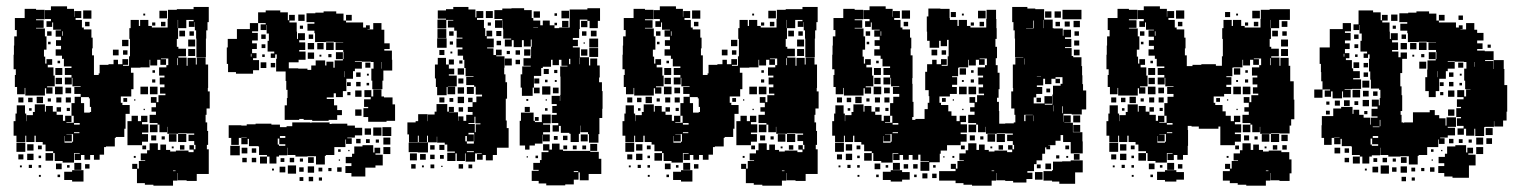

<svg xmlns="http://www.w3.org/2000/svg" viewBox="-20 -557 4800 607"><path d="M633 -214V-194H630V-170H635V-143H638V-99H634V-85H640V-7H602V15H570V13H542V-10H541V14H527V30H465V27H438V22H413V-23H398V-39H414V-24H419V-48H439V-50H425V-72H445V-82H453V-104H479V-83H487V-100H505V-83H518V-78H536V-81H576V-76H592V-84H579V-98H593V-85H598V-99H594V-111H576V-131H594V-135H570V-136H543V-134H509V-156H508V-139H484V-163H478V-168H453V-194H473V-204H459V-218H473V-232H457V-250H475V-234H481V-256H503V-261H486V-281H500V-290H485V-312H500V-318H483V-344H506V-351H512V-372H489V-370H505V-352H487V-368H477V-350H455V-368H453V-344H424V-343H394V-327H402V-275H395V-252H362V-232H367V-225H390V-197H377V-150H373V-124H346V-121H343V-94H315V-92H309V-68H295V-52H277V-67H265V-52H247V-67H236V-51H216V-71H232V-73H214V-43H178V-48H153V-73H148V-79H124V-100H115V-108H93V-128H89V-108H63V-128H60V-107H32V-128H23V-174H29V-198H33V-224H59V-198H63V-174H64V-193H84V-203H90V-227H122V-204H125V-222H147V-204H159V-194H179V-175H186V-191H206V-171H190V-169H213V-191H206V-231H216V-251H235V-260H215V-282H235V-284H209V-311H207V-290H185V-312H206V-320H185V-342H206V-347H182V-371H176V-381H156V-401H173V-412H157V-430H173V-441H156V-461H173V-463H148V-486H145V-472H127V-490H141V-497H122V-525H141V-537H192V-529H214V-504H215V-522H237V-500H219V-494H239V-470H245V-464H269V-438H273V-404H271V-382H277V-320H292V-325H295V-352H323V-354H339V-368H353V-354H367V-370H385V-352H369V-349H388V-379H391V-434H389V-468H393V-494H419V-475H423V-494H449V-475H460V-470H510V-497H511V-526H539V-528H592V-535H640V-487H636V-461H632V-435H631V-376H601V-435H600V-461H596V-487H595V-472H577V-490H592V-494H569V-468H543V-494H542V-468H543V-434H539V-409H544V-403H568V-379H544V-375H570V-349H573V-374H599V-353H602V-375H630V-353H638V-279H637V-268H643V-214ZM27 -320H30V-338H23V-384H24V-413H25V-442H33V-462H27V-500H58V-529H94V-526H121V-496H94V-493H118V-469H94V-467H122V-442H127V-400H119V-378H123V-356H127V-370H145V-352H131V-344H149V-318H153V-284H129V-281H146V-261H126V-278H122V-255H60V-279H58V-259H34V-282H27ZM243 -524H269V-498H243ZM484 -523H508V-499H484ZM433 -514H439V-508H433ZM263 -488V-474H249V-488ZM503 -488V-474H489V-488ZM461 -486H471V-476H461ZM565 -460V-442H547V-460ZM129 -458H143V-444H129ZM176 -444H178V-458H176ZM579 -444V-458H593V-444ZM575 -432H597V-410H575ZM366 -431H386V-411H366ZM140 -425V-417H132V-425ZM597 -380H575V-402H597ZM337 -400H355V-382H337ZM383 -398V-384H369V-398ZM542 -373H540V-351H542ZM162 -357V-365H170V-357ZM177 -320H155V-342H177ZM462 -327V-335H470V-327ZM176 -311V-291H156V-311ZM471 -296H461V-306H471ZM178 -259H154V-283H178ZM424 -283H448V-259H424ZM478 -259H454V-283H478ZM187 -280H205V-262H187ZM116 -251V-231H96V-251ZM261 -250H236V-231H246V-201H264V-203H268V-219H264V-246H261ZM54 -249V-233H38V-249ZM174 -249V-233H158V-249ZM188 -249H204V-233H188ZM69 -248H83V-234H69ZM382 -247V-235H370V-247ZM141 -246V-236H131V-246ZM404 -239V-243H408V-239ZM159 -218H173V-204H159ZM201 -216V-206H191V-216ZM80 -215V-207H72V-215ZM438 -213V-209H434V-213ZM383 -174H396V-191H416V-174H426V-191H446V-171H429V-164H449V-138H429V-133H448V-109H429V-98H383ZM214 -163H232V-168H214ZM478 -139H454V-163H478ZM231 -136V-139H214V-136ZM569 -134V-108H543V-134ZM211 -109V-133H190V-132H207V-110H185V-127H184V-106H208V-109ZM514 -133H538V-109H514ZM458 -113V-129H474V-113ZM491 -116V-126H501V-116ZM60 -77H32V-105H60ZM86 -81H66V-101H86ZM549 -84V-98H563V-84ZM112 -85H100V-97H112ZM442 -97V-85H430V-97ZM529 -94V-88H523V-94ZM148 -49H124V-73H148ZM86 -51H66V-71H86ZM54 -53H38V-69H54ZM110 -57H102V-65H110ZM409 -64V-58H403V-64ZM215 -20V-42H237V-20ZM175 -22H157V-40H175ZM263 -24H249V-38H263ZM81 -26H71V-36H81ZM110 -27H102V-35H110ZM192 -27V-35H200V-27ZM49 -28H43V-34H49ZM183 -14H208V-19H244V17H208V12H183ZM535 -18H527V-16H535ZM170 3H162V-5H170ZM109 2H103V-4H109Z M804 -480H820V-484H796V-518H820V-524H866V-518H890V-493H894V-510H912V-492H895V-486H918V-457H919V-434H922V-452H944V-430H926V-423H945V-399H926V-394H946V-368H924V-360H893V-341H923V-340H952V-336H964V-350H978V-366H1008V-350H1012V-362H1034V-343H1038V-366H1064V-370H1066V-393H1065V-399H1041V-423H1065V-424H1036V-425H1010V-424H976V-452H974V-460H952V-482H974V-487H949V-515H977V-517H1003V-521H1043V-514H1066V-492H1074V-486H1128V-470H1137V-477H1149V-465H1142V-464H1160V-484H1186V-463H1195V-420H1212V-402H1195V-397H1219V-368H1220V-334H1192V-302H1189V-275H1157V-302H1154V-340H1161V-361H1153V-362H1124V-364H1102V-362H1124V-340H1102V-332H1096V-308H1075V-269H1064V-250H1042V-262H1035V-249H1013V-244H1036V-224H1046V-209H1061V-193H1046V-178H1019V-175H967V-178H940V-181H926V-178H880V-224H887V-247H889V-273H885V-301H883V-331H853V-371H855V-385H850V-374H836V-388H847V-394H826V-428H830V-451H823V-478H822V-462H804ZM923 -511H943V-491H923ZM1074 -510H1092V-492H1074ZM726 -324V-329H701V-355H697V-407H700V-434H729V-465H770V-484H796V-458H777V-453H795V-429H777V-420H792V-402H777V-389H791V-373H780V-367H799V-335H780V-324ZM938 -476V-466H928V-476ZM806 -448H820V-434H806ZM956 -434V-448H970V-434ZM1011 -423H1035V-399H1011ZM973 -401H953V-421H973ZM983 -421H1003V-401H983ZM807 -417H819V-405H807ZM1042 -370V-392H1064V-370ZM973 -371H953V-391H973ZM775 -387H773V-378H775ZM1028 -386V-376H1018V-386ZM817 -385V-377H809V-385ZM996 -384V-378H990V-384ZM1186 -361H1185V-340H1186ZM822 -342H804V-360H822ZM1135 -359H1151V-343H1135ZM850 -344H836V-358H850ZM1069 -313H1070V-332H1069ZM1106 -328H1120V-314H1106ZM1140 -318V-324H1146V-318ZM1120 -284H1106V-298H1120ZM1077 -297H1089V-285H1077ZM1147 -287H1139V-295H1147ZM1221 -249V-227H1229V-175H1202V-172H1144V-187H1129V-215H1144V-219H1131V-243H1152V-250H1132V-272H1154V-252H1160V-274H1186V-252H1194V-249ZM1103 -271H1123V-251H1103ZM1088 -266V-256H1078V-266ZM1123 -191H1103V-211H1123ZM1072 -116V-92H1037V-67H1010V-64H1007V-37H979V-63H952V-62H914V-67H889V-90H888V-66H862V-62H854V-40H832V-62H824V-67H799V-94H796V-95H767V-118H763V-101H743V-121H760V-122H743V-121H735V-99H711V-121H703V-161H743V-160H760V-164H788V-166H838V-163H865V-155H886V-158H904V-170H962V-168H964V-170H1022V-165H1028V-166H1078V-160H1102V-153H1125V-129H1102V-122H1078V-120H1092V-102H1074V-116ZM1217 -127H1189V-155H1217ZM1160 -154H1186V-128H1160ZM1133 -151H1153V-131H1133ZM882 -121V-127H865V-121ZM1214 -100H1192V-122H1214ZM858 -119V-100H862V-96H882V-101H863V-119ZM1120 -118V-104H1106V-118ZM1149 -117V-105H1137V-117ZM1178 -116V-106H1168V-116ZM1182 -72H1167V-68H1190V-34H1167V-27H1135V1H1091V-10H1072V-32H1091V-41H1073V-61H1093V-71H1100V-94H1126V-98H1160V-75H1164V-90H1182ZM738 -66H708V-96H738ZM1214 -70H1192V-92H1214ZM762 -72H744V-90H762ZM790 -74H776V-88H790ZM1049 -85H1057V-77H1049ZM1085 -83V-79H1081V-83ZM824 -40H802V-62H824ZM954 -42V-60H972V-42ZM760 -44H746V-58H760ZM790 -44H776V-58H790ZM896 -44V-58H910V-44ZM867 -45V-57H879V-45ZM928 -46V-56H938V-46ZM1055 -53V-49H1051V-53ZM916 -8H890V-34H916ZM973 -11H953V-31H973ZM882 -12H864V-30H882ZM940 -14H926V-28H940ZM1060 -14H1046V-28H1060ZM999 -15H987V-27H999ZM1028 -16H1018V-26H1028ZM846 -18H840V-24H846ZM970 16H956V2H970ZM939 15H927V3H939ZM998 14H988V4H998Z M1579 -176H1582V-152H1588V-90H1551V-67H1538V-50H1516V-67H1506V-52H1488V-70H1503V-72H1482V-46H1452V-72H1450V-48H1424V-72H1420V-48H1394V-74H1418V-78H1394V-100H1386V-106H1362V-125H1361V-107H1333V-128H1330V-108H1304V-128H1301V-107H1273V-132H1268V-170H1294V-174H1302V-196H1332V-174H1333V-195H1354V-204H1360V-228H1394V-204H1399V-219H1415V-203H1400V-202H1428V-175H1429V-189H1445V-175H1454V-194H1474V-203H1459V-219H1474V-234H1486V-252H1504V-258H1484V-283H1479V-288H1454V-314H1477V-316H1452V-342H1448V-368H1444V-381H1427V-401H1442V-407H1423V-435H1442V-438H1424V-460H1416V-470H1396V-492H1413V-494H1391V-467H1363V-495H1390V-498H1364V-524H1390V-528H1413V-535H1461V-527H1483V-502H1486V-522H1508V-500H1488V-494H1510V-468H1514V-443H1518V-460H1536V-442H1519V-435H1541V-407H1520V-404H1540V-383H1548V-400H1566V-382H1549V-379H1575V-343H1574V-322H1578V-297H1583V-245H1579ZM1883 -269H1885V-213H1884V-184H1875V-133H1872V-106H1842V-133H1839V-139H1815V-160H1814V-134H1810V-108H1784V-134H1780V-137H1753V-159H1747V-141H1727V-161H1745V-168H1724V-194H1740V-200H1726V-222H1740V-228H1724V-254H1750V-238H1751V-257H1752V-315H1751V-347H1774V-349H1755V-368H1747V-351H1727V-368H1722V-346H1696V-342H1691V-317H1668V-280H1664V-254H1630V-280H1626V-322H1631V-347H1658V-349H1635V-373H1658V-380H1659V-409H1661V-432H1658V-410H1636V-430H1630V-408H1604V-430H1598V-410H1576V-432H1596V-435H1571V-464H1570V-492H1569V-469H1545V-493H1568V-497H1543V-525H1568V-530H1597V-531H1637V-525H1661V-500H1666V-492H1688V-477H1696V-492H1718V-477H1733V-468H1748V-470H1781V-527H1837V-531H1877V-491H1870V-468H1844V-491H1837V-495H1813V-465H1811V-437H1791V-431H1807V-411H1791V-407H1813V-376H1842V-350H1846V-372H1868V-350H1876V-312H1874V-297H1883ZM1755 -523H1779V-499H1755ZM1516 -522H1538V-500H1516ZM1667 -521H1687V-501H1667ZM1733 -515H1741V-507H1733ZM1777 -491V-471H1757V-491ZM1837 -471H1817V-491H1837ZM1532 -486V-476H1522V-486ZM1733 -485H1741V-477H1733ZM1681 -469V-470H1666V-469ZM1363 -465H1391V-437H1363ZM1848 -442V-460H1866V-442ZM1549 -459H1565V-443H1549ZM1400 -458H1414V-444H1400ZM1820 -458H1834V-444H1820ZM1362 -436H1392V-406H1362ZM1843 -435H1871V-407H1843ZM1564 -428V-414H1550V-428ZM1402 -426H1412V-416H1402ZM1829 -423V-419H1825V-423ZM1871 -377H1843V-405H1871ZM1637 -381V-401H1657V-381ZM1837 -381H1817V-401H1837ZM1385 -399V-383H1369V-399ZM1610 -398H1624V-384H1610ZM1582 -386V-396H1592V-386ZM1410 -394V-388H1404V-394ZM1812 -354V-375H1811V-354ZM1362 -282H1358V-309H1355V-353H1364V-374H1390V-353H1399V-340H1416V-322H1399V-318H1424V-284H1396V-283H1419V-259H1395V-282H1392V-256H1362ZM1598 -350H1576V-372H1598ZM1783 -354V-371H1779V-354ZM1399 -369H1415V-353H1399ZM1624 -354H1610V-368H1624ZM1432 -356V-366H1442V-356ZM1447 -321H1427V-341H1447ZM1699 -339H1715V-323H1699ZM1732 -336H1742V-326H1732ZM1445 -309V-293H1429V-309ZM1685 -309V-293H1669V-309ZM1711 -305V-297H1703V-305ZM1740 -304V-298H1734V-304ZM1720 -258H1694V-284H1720ZM1456 -282H1478V-260H1456ZM1447 -261H1427V-281H1447ZM1686 -280V-262H1668V-280ZM1746 -262H1728V-280H1746ZM1447 -231H1427V-251H1447ZM1385 -249V-233H1369V-249ZM1460 -234V-248H1474V-234ZM1413 -247V-235H1401V-247ZM1644 -238V-244H1650V-238ZM1705 -239V-243H1709V-239ZM1655 -203H1639V-219H1655ZM1444 -218V-204H1430V-218ZM1711 -207H1703V-215H1711ZM1671 -103V-97H1654V-84H1640V-97H1623V-175H1627V-201H1667V-175H1671V-171H1693V-195H1721V-167H1697V-163H1719V-139H1697V-132H1718V-110H1696V-131H1695V-103ZM1483 -188H1480V-168H1461V-165H1481V-139H1484V-164H1499V-167H1483ZM1671 -187H1683V-175H1671ZM1456 -127H1451V-110H1456V-103H1478V-110H1479V-137H1461V-132H1478V-110H1456ZM1816 -132H1838V-110H1816ZM1760 -128H1774V-114H1760ZM1731 -115V-127H1743V-115ZM1272 -106H1301V-107H1333V-75H1301V-76H1272ZM1846 -77H1873V-55H1881V-7H1841V13H1813V-12H1809V11H1794V26H1767V29H1707V23H1683V15H1661V-17H1683V-20H1666V-42H1687V-51H1692V-76H1714V-81H1697V-101H1717V-84H1725V-103H1749V-84H1760V-80H1846ZM1846 -102H1868V-80H1846ZM1385 -83H1369V-99H1385ZM1354 -84H1340V-98H1354ZM1773 -97V-85H1761V-97ZM1791 -85V-97H1803V-85ZM1833 -97V-85H1821V-97ZM1478 -79H1456V-76H1478ZM1298 -50H1276V-72H1298ZM1326 -52H1308V-70H1326ZM1354 -54H1340V-68H1354ZM1383 -55H1371V-67H1383ZM1681 -65V-57H1673V-65ZM1649 -59H1645V-63H1649ZM1294 -24H1280V-38H1294ZM1444 -24H1430V-38H1444ZM1353 -25H1341V-37H1353ZM1473 -25H1461V-37H1473ZM1320 -28H1314V-34H1320ZM1379 -29H1375V-33H1379ZM1808 -16H1794V-13H1808Z M2558 -214V-194H2555V-170H2560V-143H2563V-99H2559V-85H2565V-7H2527V15H2495V13H2467V-10H2466V14H2452V30H2390V27H2363V22H2338V-23H2323V-39H2339V-24H2344V-48H2364V-50H2350V-72H2370V-82H2378V-104H2404V-83H2412V-100H2430V-83H2443V-78H2461V-81H2501V-76H2517V-84H2504V-98H2518V-85H2523V-99H2519V-111H2501V-131H2519V-135H2495V-136H2468V-134H2434V-156H2433V-139H2409V-163H2403V-168H2378V-194H2398V-204H2384V-218H2398V-232H2382V-250H2400V-234H2406V-256H2428V-261H2411V-281H2425V-290H2410V-312H2425V-318H2408V-344H2431V-351H2437V-372H2414V-370H2430V-352H2412V-368H2402V-350H2380V-368H2378V-344H2349V-343H2319V-327H2327V-275H2320V-252H2287V-232H2292V-225H2315V-197H2302V-150H2298V-124H2271V-121H2268V-94H2240V-92H2234V-68H2220V-52H2202V-67H2190V-52H2172V-67H2161V-51H2141V-71H2157V-73H2139V-43H2103V-48H2078V-73H2073V-79H2049V-100H2040V-108H2018V-128H2014V-108H1988V-128H1985V-107H1957V-128H1948V-174H1954V-198H1958V-224H1984V-198H1988V-174H1989V-193H2009V-203H2015V-227H2047V-204H2050V-222H2072V-204H2084V-194H2104V-175H2111V-191H2131V-171H2115V-169H2138V-191H2131V-231H2141V-251H2160V-260H2140V-282H2160V-284H2134V-311H2132V-290H2110V-312H2131V-320H2110V-342H2131V-347H2107V-371H2101V-381H2081V-401H2098V-412H2082V-430H2098V-441H2081V-461H2098V-463H2073V-486H2070V-472H2052V-490H2066V-497H2047V-525H2066V-537H2117V-529H2139V-504H2140V-522H2162V-500H2144V-494H2164V-470H2170V-464H2194V-438H2198V-404H2196V-382H2202V-320H2217V-325H2220V-352H2248V-354H2264V-368H2278V-354H2292V-370H2310V-352H2294V-349H2313V-379H2316V-434H2314V-468H2318V-494H2344V-475H2348V-494H2374V-475H2385V-470H2435V-497H2436V-526H2464V-528H2517V-535H2565V-487H2561V-461H2557V-435H2556V-376H2526V-435H2525V-461H2521V-487H2520V-472H2502V-490H2517V-494H2494V-468H2468V-494H2467V-468H2468V-434H2464V-409H2469V-403H2493V-379H2469V-375H2495V-349H2498V-374H2524V-353H2527V-375H2555V-353H2563V-279H2562V-268H2568V-214ZM1952 -320H1955V-338H1948V-384H1949V-413H1950V-442H1958V-462H1952V-500H1983V-529H2019V-526H2046V-496H2019V-493H2043V-469H2019V-467H2047V-442H2052V-400H2044V-378H2048V-356H2052V-370H2070V-352H2056V-344H2074V-318H2078V-284H2054V-281H2071V-261H2051V-278H2047V-255H1985V-279H1983V-259H1959V-282H1952ZM2168 -524H2194V-498H2168ZM2409 -523H2433V-499H2409ZM2358 -514H2364V-508H2358ZM2188 -488V-474H2174V-488ZM2428 -488V-474H2414V-488ZM2386 -486H2396V-476H2386ZM2490 -460V-442H2472V-460ZM2054 -458H2068V-444H2054ZM2101 -444H2103V-458H2101ZM2504 -444V-458H2518V-444ZM2500 -432H2522V-410H2500ZM2291 -431H2311V-411H2291ZM2065 -425V-417H2057V-425ZM2522 -380H2500V-402H2522ZM2262 -400H2280V-382H2262ZM2308 -398V-384H2294V-398ZM2467 -373H2465V-351H2467ZM2087 -357V-365H2095V-357ZM2102 -320H2080V-342H2102ZM2387 -327V-335H2395V-327ZM2101 -311V-291H2081V-311ZM2396 -296H2386V-306H2396ZM2103 -259H2079V-283H2103ZM2349 -283H2373V-259H2349ZM2403 -259H2379V-283H2403ZM2112 -280H2130V-262H2112ZM2041 -251V-231H2021V-251ZM2186 -250H2161V-231H2171V-201H2189V-203H2193V-219H2189V-246H2186ZM1979 -249V-233H1963V-249ZM2099 -249V-233H2083V-249ZM2113 -249H2129V-233H2113ZM1994 -248H2008V-234H1994ZM2307 -247V-235H2295V-247ZM2066 -246V-236H2056V-246ZM2329 -239V-243H2333V-239ZM2084 -218H2098V-204H2084ZM2126 -216V-206H2116V-216ZM2005 -215V-207H1997V-215ZM2363 -213V-209H2359V-213ZM2308 -174H2321V-191H2341V-174H2351V-191H2371V-171H2354V-164H2374V-138H2354V-133H2373V-109H2354V-98H2308ZM2139 -163H2157V-168H2139ZM2403 -139H2379V-163H2403ZM2156 -136V-139H2139V-136ZM2494 -134V-108H2468V-134ZM2136 -109V-133H2115V-132H2132V-110H2110V-127H2109V-106H2133V-109ZM2439 -133H2463V-109H2439ZM2383 -113V-129H2399V-113ZM2416 -116V-126H2426V-116ZM1985 -77H1957V-105H1985ZM2011 -81H1991V-101H2011ZM2474 -84V-98H2488V-84ZM2037 -85H2025V-97H2037ZM2367 -97V-85H2355V-97ZM2454 -94V-88H2448V-94ZM2073 -49H2049V-73H2073ZM2011 -51H1991V-71H2011ZM1979 -53H1963V-69H1979ZM2035 -57H2027V-65H2035ZM2334 -64V-58H2328V-64ZM2140 -20V-42H2162V-20ZM2100 -22H2082V-40H2100ZM2188 -24H2174V-38H2188ZM2006 -26H1996V-36H2006ZM2035 -27H2027V-35H2035ZM2117 -27V-35H2125V-27ZM1974 -28H1968V-34H1974ZM2108 -14H2133V-19H2169V17H2133V12H2108ZM2460 -18H2452V-16H2460ZM2095 3H2087V-5H2095ZM2034 2H2028V-4H2034Z M3414 -211H3400V-195H3368V-197H3342V-172H3343V-192H3365V-170H3345V-169H3372V-139H3402V-110H3403V-72H3365V-108H3341V-130H3333V-112H3317V-98H3294V-97H3300V-85H3288V-91H3284V-71H3275V-50H3257V-38H3249V-16H3228V-11H3244V9H3225V20H3183V15H3158V13H3130V-10H3129V14H3115V30H3053V27H3026V22H3001V14H2949V-16H3001V-23H2986V-39H3002V-24H3007V-48H3027V-50H3013V-72H3033V-82H3041V-104H3067V-83H3075V-100H3093V-83H3106V-78H3124V-81H3164V-76H3180V-84H3167V-98H3181V-85H3186V-99H3182V-111H3164V-131H3182V-135H3158V-136H3131V-134H3097V-156H3096V-139H3072V-163H3066V-168H3041V-194H3061V-204H3047V-218H3061V-232H3045V-250H3063V-234H3069V-256H3091V-261H3074V-281H3088V-290H3073V-312H3088V-318H3071V-344H3094V-351H3100V-372H3077V-370H3093V-352H3075V-368H3065V-350H3043V-368H3041V-344H3012V-343H3009V-316H2990V-313H3006V-289H2990V-282H3005V-260H2983V-252H2950V-232H2955V-225H2978V-205H2988V-191H3004V-174H3014V-191H3034V-171H3017V-164H3037V-138H3017V-133H3036V-109H3017V-98H2974V-81H2954V-71H2951V-44H2918V-17H2890V-45H2917V-47H2890V-68H2883V-52H2865V-67H2853V-52H2835V-67H2824V-51H2804V-71H2820V-73H2802V-43H2766V-48H2741V-73H2736V-79H2712V-100H2703V-108H2681V-128H2677V-108H2651V-128H2648V-107H2620V-128H2611V-174H2617V-198H2621V-224H2647V-198H2651V-174H2652V-193H2672V-203H2678V-227H2710V-204H2713V-222H2735V-204H2747V-194H2767V-175H2774V-191H2794V-171H2778V-169H2801V-191H2794V-231H2804V-251H2823V-260H2803V-282H2823V-284H2797V-311H2795V-290H2773V-312H2794V-320H2773V-342H2794V-347H2770V-371H2764V-381H2744V-401H2761V-412H2745V-430H2761V-441H2744V-461H2761V-463H2736V-486H2733V-472H2715V-490H2729V-497H2710V-525H2729V-537H2780V-529H2802V-504H2803V-522H2825V-500H2807V-494H2827V-470H2833V-464H2857V-438H2861V-404H2859V-382H2865V-310H2864V-292H2865V-235H2868V-187H2864V-178H2874V-181H2903V-212H2913V-232H2918V-253H2916V-272H2905V-330H2911V-354H2927V-368H2941V-354H2955V-370H2973V-352H2957V-349H2976V-379H2979V-431H2974V-411H2954V-428H2949V-406H2919V-428H2911V-457H2910V-505H2915V-530H2953V-529H2982V-500H2983V-494H3007V-475H3011V-494H3037V-475H3048V-470H3098V-497H3099V-526H3129V-497H3130V-468H3131V-434H3127V-409H3132V-373H3128V-351H3134V-327H3140V-275H3137V-248H3132V-235H3138V-206H3139V-166H3158V-167H3185V-170H3190V-194H3187V-214H3177V-268H3183V-279H3182V-353H3190V-375H3215V-376H3189V-435H3188V-461H3184V-487H3180V-535H3228V-530H3253V-528H3281V-495H3308V-468H3311V-467H3340V-444H3342V-463H3366V-439H3347V-434H3367V-408H3347V-405H3368V-380H3373V-376H3399V-348H3401V-319H3402V-291H3404V-271H3414ZM2615 -320H2618V-338H2611V-384H2612V-413H2613V-442H2621V-462H2615V-500H2646V-529H2682V-526H2709V-496H2682V-493H2706V-469H2682V-467H2710V-442H2715V-400H2707V-378H2711V-356H2715V-370H2733V-352H2719V-344H2737V-318H2741V-284H2717V-281H2734V-261H2714V-278H2710V-255H2648V-279H2646V-259H2622V-282H2615ZM3399 -526V-496H3339V-526ZM2831 -524H2857V-498H2831ZM3072 -523H3096V-499H3072ZM3284 -521H3304V-501H3284ZM3314 -521H3334V-501H3314ZM2986 -519H3002V-503H2986ZM3021 -514H3027V-508H3021ZM3279 -494V-468H3280V-494ZM3247 -468H3224V-467H3247V-468H3249V-492H3247ZM3374 -491H3394V-471H3374ZM3362 -489V-473H3346V-489ZM2851 -488V-474H2837V-488ZM3091 -488V-474H3077V-488ZM3331 -488V-474H3317V-488ZM3049 -486H3059V-476H3049ZM2717 -458H2731V-444H2717ZM2764 -444H2766V-458H2764ZM3377 -444V-458H3391V-444ZM3392 -413H3376V-429H3392ZM2728 -425V-417H2720V-425ZM2925 -400H2943V-382H2925ZM3393 -382H3375V-400H3393ZM2957 -384V-398H2971V-384ZM3219 -372H3218V-353H3219ZM2750 -357V-365H2758V-357ZM2765 -320H2743V-342H2765ZM3014 -341H3034V-321H3014ZM3050 -327V-335H3058V-327ZM3258 -315H3271V-316H3258ZM3256 -260V-249H3248V-230H3282V-253H3306V-229H3283V-226H3307V-258H3309V-286H3333V-292H3339V-313H3317V-308H3304V-291H3284V-308H3278V-287H3258V-282H3275V-260ZM2764 -311V-291H2744V-311ZM3331 -308V-294H3317V-308ZM3059 -296H3049V-306H3059ZM3027 -304V-298H3021V-304ZM2766 -259H2742V-283H2766ZM3012 -283H3036V-259H3012ZM3066 -259H3042V-283H3066ZM2775 -280H2793V-262H2775ZM3288 -277H3300V-265H3288ZM2704 -251V-231H2684V-251ZM2642 -249V-233H2626V-249ZM2762 -249V-233H2746V-249ZM2776 -249H2792V-233H2776ZM2657 -248H2671V-234H2657ZM3257 -248H3271V-234H3257ZM2970 -247V-235H2958V-247ZM2729 -246V-236H2719V-246ZM2996 -243V-239H2992V-243ZM3309 -205H3310V-224H3309ZM3340 -221H3338V-199H3340ZM2747 -218H2761V-204H2747ZM2789 -216V-206H2779V-216ZM2668 -215V-207H2660V-215ZM3026 -213V-209H3022V-213ZM3245 -194H3218V-174H3222V-193H3245ZM3247 -192H3246V-174H3247ZM3373 -192H3395V-170H3373ZM2802 -163H2820V-168H2802ZM3066 -139H3042V-163H3066ZM3395 -140H3373V-162H3395ZM2819 -136V-139H2802V-136ZM3157 -134V-108H3131V-134ZM2799 -109V-133H2778V-132H2795V-110H2773V-127H2772V-106H2796V-109ZM3102 -133H3126V-109H3102ZM3046 -113V-129H3062V-113ZM3079 -116V-126H3089V-116ZM2648 -77H2620V-105H2648ZM2674 -81H2654V-101H2674ZM3137 -84V-98H3151V-84ZM2700 -85H2688V-97H2700ZM3018 -85V-97H3030V-85ZM3348 -97H3360V-85H3348ZM3117 -94V-88H3111V-94ZM2736 -49H2712V-73H2736ZM2674 -51H2654V-71H2674ZM3375 -52V-70H3393V-52ZM2642 -53H2626V-69H2642ZM3319 -56V-66H3329V-56ZM2698 -57H2690V-65H2698ZM2991 -58V-64H2997V-58ZM3357 -64V-58H3351V-64ZM2962 -59V-63H2966V-59ZM3338 -47H3365V-50H3403V-12H3379V24H3329V17H3306V14H3279V-16H3306V-19H3309V-46H3338ZM2803 -20V-42H2825V-20ZM2763 -22H2745V-40H2763ZM3285 -22V-40H3303V-22ZM2837 -24V-38H2851V-24ZM2881 -24H2867V-38H2881ZM3258 -25V-37H3270V-25ZM2669 -26H2659V-36H2669ZM2698 -27H2690V-35H2698ZM2780 -27V-35H2788V-27ZM2930 -27V-35H2938V-27ZM2637 -28H2631V-34H2637ZM2796 -19H2832V-13H2856V11H2832V17H2796V12H2771V-14H2796ZM3123 -18H3115V-16H3123ZM3276 11H3252V-13H3276ZM2912 7H2896V-9H2912ZM2941 6H2927V-8H2941ZM2758 3H2750V-5H2758ZM2878 3H2870V-5H2878ZM2697 2H2691V-4H2697Z M4070 -300V-242H4072V-180H4062V-160H4057V-135H4025V-136H3998V-134H3964V-156H3963V-139H3939V-163H3933V-168H3908V-194H3928V-204H3914V-218H3928V-232H3912V-250H3930V-234H3936V-256H3958V-261H3941V-281H3955V-290H3940V-312H3955V-318H3938V-344H3961V-351H3967V-372H3944V-370H3960V-352H3942V-368H3932V-350H3910V-368H3908V-344H3879V-343H3876V-316H3857V-313H3873V-289H3857V-282H3872V-260H3850V-252H3817V-232H3822V-225H3845V-205H3855V-191H3871V-174H3881V-191H3901V-171H3884V-164H3904V-138H3884V-133H3903V-109H3884V-98H3838V-157H3832V-150H3770V-157H3747V-159H3735V-146H3736V-96H3735V-67H3720V-52H3702V-67H3691V-51H3671V-71H3687V-73H3669V-43H3633V-48H3608V-73H3603V-79H3579V-100H3570V-108H3548V-128H3544V-108H3518V-128H3515V-107H3487V-128H3478V-174H3484V-198H3488V-224H3514V-198H3518V-174H3519V-193H3539V-203H3545V-227H3577V-204H3580V-222H3602V-204H3614V-194H3634V-175H3641V-191H3661V-171H3645V-169H3668V-191H3661V-231H3671V-251H3690V-260H3670V-282H3690V-284H3664V-311H3662V-290H3640V-312H3661V-320H3640V-342H3661V-347H3637V-371H3631V-381H3611V-401H3628V-412H3612V-430H3628V-441H3611V-461H3628V-463H3603V-486H3600V-472H3582V-490H3596V-497H3577V-525H3596V-537H3647V-529H3669V-504H3670V-522H3692V-500H3674V-494H3694V-470H3700V-464H3724V-438H3728V-404H3726V-382H3732V-348H3750V-352H3778V-354H3824V-349H3843V-379H3846V-434H3844V-468H3848V-494H3874V-475H3878V-494H3904V-475H3915V-470H3965V-497H3966V-526H3994V-528H4058V-494H4024V-468H3998V-494H3997V-468H3998V-434H3994V-409H3999V-403H4023V-379H3999V-375H4025V-349H4028V-374H4054V-349H4059V-300ZM3482 -320H3485V-338H3478V-384H3479V-413H3480V-442H3488V-462H3482V-500H3513V-529H3549V-526H3576V-496H3549V-493H3573V-469H3549V-467H3577V-442H3582V-400H3574V-378H3578V-356H3582V-370H3600V-352H3586V-344H3604V-318H3608V-284H3584V-281H3601V-261H3581V-278H3577V-255H3515V-279H3513V-259H3489V-282H3482ZM3698 -524H3724V-498H3698ZM3939 -523H3963V-499H3939ZM3853 -519H3869V-503H3853ZM3888 -514H3894V-508H3888ZM4032 -490H4050V-472H4032ZM3718 -488V-474H3704V-488ZM3958 -488V-474H3944V-488ZM3916 -486H3926V-476H3916ZM4020 -460V-442H4002V-460ZM3584 -458H3598V-444H3584ZM3631 -444H3633V-458H3631ZM4048 -458V-444H4034V-458ZM4030 -432H4052V-410H4030ZM3595 -425V-417H3587V-425ZM4052 -380H4030V-402H4052ZM3997 -373H3995V-351H3997ZM3617 -357V-365H3625V-357ZM3632 -320H3610V-342H3632ZM3881 -341H3901V-321H3881ZM3917 -327V-335H3925V-327ZM3631 -311V-291H3611V-311ZM3926 -296H3916V-306H3926ZM3894 -304V-298H3888V-304ZM3633 -259H3609V-283H3633ZM3879 -283H3903V-259H3879ZM3933 -259H3909V-283H3933ZM3642 -280H3660V-262H3642ZM3571 -251V-231H3551V-251ZM3509 -249V-233H3493V-249ZM3629 -249V-233H3613V-249ZM3643 -249H3659V-233H3643ZM3524 -248H3538V-234H3524ZM3837 -247V-235H3825V-247ZM3596 -246V-236H3586V-246ZM3863 -243V-239H3859V-243ZM3614 -218H3628V-204H3614ZM3656 -216V-206H3646V-216ZM3535 -215V-207H3527V-215ZM3893 -213V-209H3889V-213ZM3669 -163H3687V-168H3669ZM3933 -139H3909V-163H3933ZM3686 -136V-139H3669V-136ZM4024 -134V-108H3998V-134ZM3666 -109V-133H3645V-132H3662V-110H3640V-127H3639V-106H3663V-109ZM3969 -133H3993V-109H3969ZM4031 -131H4051V-111H4031ZM3913 -113V-129H3929V-113ZM3946 -116V-126H3956V-116ZM3515 -77H3487V-105H3515ZM4031 -76H4056V-53H4063V-9H4057V15H4025V13H3997V-10H3996V14H3982V30H3920V27H3893V22H3868V14H3846V-16H3868V-23H3853V-39H3869V-24H3874V-48H3894V-50H3880V-72H3900V-82H3908V-104H3934V-83H3942V-100H3960V-83H3973V-78H3991V-81H4031ZM3541 -81H3521V-101H3541ZM4004 -84V-98H4018V-84ZM4048 -98V-84H4034V-98ZM3567 -85H3555V-97H3567ZM3885 -85V-97H3897V-85ZM3984 -94V-88H3978V-94ZM3603 -49H3579V-73H3603ZM3541 -51H3521V-71H3541ZM3509 -53H3493V-69H3509ZM3565 -57H3557V-65H3565ZM3858 -58V-64H3864V-58ZM3670 -20V-42H3692V-20ZM3630 -22H3612V-40H3630ZM3704 -24V-38H3718V-24ZM3536 -26H3526V-36H3536ZM3565 -27H3557V-35H3565ZM3647 -27V-35H3655V-27ZM3504 -28H3498V-34H3504ZM3663 -19H3699V-13H3723V11H3699V17H3663V12H3638V-14H3663ZM3990 -18H3982V-16H3990ZM3625 3H3617V-5H3625ZM3564 2H3558V-4H3564Z M4527 -116V-92H4492V-67H4465V-64H4462V-37H4434V-63H4407V-62H4369V-67H4344V-90H4343V-66H4317V-62H4309V-40H4287V-62H4279V-67H4254V-94H4251V-95H4222V-118H4218V-101H4198V-121H4215V-122H4198V-121H4190V-99H4166V-121H4158V-161H4159V-190H4195V-214H4220V-219H4256V-197H4259V-210H4277V-194H4291V-185H4312V-163H4314V-185H4335V-189H4316V-213H4335V-220H4317V-242H4339V-224H4342V-247H4344V-273H4340V-277H4314V-305H4312V-331H4308V-371H4310V-385H4305V-374H4291V-388H4302V-394H4281V-428H4285V-451H4278V-478H4277V-462H4259V-480H4275V-524H4321V-518H4345V-493H4349V-510H4367V-492H4350V-486H4373V-457H4374V-434H4377V-452H4399V-430H4381V-423H4400V-399H4381V-394H4401V-376H4408V-391H4428V-371H4413V-326H4407V-284H4411V-256H4413V-206H4408V-194H4411V-170H4417V-168H4419V-170H4447V-202H4500V-209H4516V-193H4530V-183H4550V-160H4553V-186H4583V-156H4557V-153H4580V-129H4557V-122H4533V-120H4547V-102H4529V-116ZM4736 -288H4745V-204H4743V-176H4732V-157H4704V-174H4703V-156H4674V-155H4672V-127H4644V-150H4641V-128H4615V-150H4608V-131H4588V-151H4607V-159H4586V-183H4599V-187H4584V-215H4599V-219H4586V-243H4607V-250H4587V-272H4609V-252H4615V-274H4629V-275H4612V-302H4609V-340H4616V-361H4608V-362H4579V-364H4557V-362H4579V-340H4557V-332H4551V-308H4530V-269H4519V-250H4497V-269H4486V-313H4492V-337H4493V-366H4519V-370H4521V-393H4520V-399H4496V-423H4520V-424H4491V-425H4465V-424H4431V-452H4429V-460H4407V-482H4429V-487H4404V-515H4432V-517H4458V-521H4498V-514H4521V-492H4529V-486H4583V-470H4592V-477H4604V-465H4597V-464H4615V-484H4641V-463H4650V-453H4670V-429H4650V-420H4667V-402H4650V-397H4674V-395H4702V-367H4675V-364H4701V-339H4702V-367H4734V-339H4736ZM4378 -511H4398V-491H4378ZM4529 -510H4547V-492H4529ZM4591 -508H4605V-494H4591ZM4168 -271H4185V-274H4161V-300H4157V-329H4156V-355H4152V-407H4184V-465H4225V-484H4251V-458H4232V-453H4250V-429H4232V-420H4247V-402H4232V-389H4246V-373H4235V-367H4254V-341H4258V-332H4279V-310H4258V-306H4283V-276H4254V-275H4231V-273H4250V-249H4226V-268H4223V-246H4193V-268H4188V-251H4168ZM4393 -476V-466H4383V-476ZM4261 -448H4275V-434H4261ZM4411 -434V-448H4425V-434ZM4466 -423H4490V-399H4466ZM4428 -401H4408V-421H4428ZM4438 -421H4458V-401H4438ZM4262 -417H4274V-405H4262ZM4683 -416H4693V-406H4683ZM4497 -370V-392H4519V-370ZM4230 -387H4228V-378H4230ZM4473 -376V-386H4483V-376ZM4272 -385V-377H4264V-385ZM4451 -384V-378H4445V-384ZM4489 -340H4467V-362H4489ZM4641 -346V-361H4640V-346ZM4259 -360H4277V-342H4259ZM4590 -359H4606V-343H4590ZM4291 -358H4305V-344H4291ZM4524 -313H4525V-332H4524ZM4305 -314H4291V-328H4305ZM4561 -328H4575V-314H4561ZM4595 -318V-324H4601V-318ZM4309 -280H4287V-302H4309ZM4575 -284H4561V-298H4575ZM4532 -297H4544V-285H4532ZM4602 -287H4594V-295H4602ZM4135 -274H4161V-248H4135ZM4256 -273H4280V-249H4256ZM4578 -251H4558V-271H4578ZM4289 -252V-270H4307V-252ZM4321 -254V-268H4335V-254ZM4543 -266V-256H4533V-266ZM4288 -241H4308V-221H4288ZM4247 -240V-222H4229V-240ZM4216 -239V-223H4200V-239ZM4274 -237V-225H4262V-237ZM4173 -226V-236H4183V-226ZM4578 -191H4558V-211H4578ZM4184 -195H4172V-207H4184ZM4303 -206V-196H4293V-206ZM4342 -158H4344V-178H4342ZM4320 -155H4341V-157H4320ZM4699 -130H4677V-152H4699ZM4337 -127H4320V-121H4337ZM4669 -100H4647V-122H4669ZM4697 -102H4679V-120H4697ZM4313 -119V-100H4317V-96H4337V-101H4318V-119ZM4575 -118V-104H4561V-118ZM4592 -105V-117H4604V-105ZM4623 -106V-116H4633V-106ZM4637 -72H4622V-68H4645V-34H4624V5H4572V1H4546V-10H4527V-32H4546V-41H4528V-61H4548V-71H4555V-94H4581V-98H4615V-75H4619V-90H4637ZM4669 -70H4647V-92H4669ZM4217 -72H4199V-90H4217ZM4245 -74H4231V-88H4245ZM4504 -85H4512V-77H4504ZM4540 -83V-79H4536V-83ZM4279 -40H4257V-62H4279ZM4409 -42V-60H4427V-42ZM4245 -44H4231V-58H4245ZM4351 -44V-58H4365V-44ZM4322 -45V-57H4334V-45ZM4383 -46V-56H4393V-46ZM4510 -53V-49H4506V-53ZM4371 -8H4345V-34H4371ZM4428 -11H4408V-31H4428ZM4337 -12H4319V-30H4337ZM4395 -14H4381V-28H4395ZM4515 -14H4501V-28H4515ZM4454 -15H4442V-27H4454ZM4483 -16H4473V-26H4483ZM4301 -18H4295V-24H4301ZM4425 16H4411V2H4425ZM4453 14H4443V4H4453Z"/></svg>

Font: Rubik-Storm
Style: Regular
Weight: 400
Designer: NaN (generative design), Hubert & Fischer (Rubik source font outlines)
Foundry: NaN, Hubert & Fischer
Version: Version 1.000